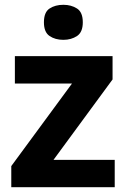

<svg xmlns="http://www.w3.org/2000/svg" viewBox="-20 -780 528 800"><path d="M458 0H27V-88L280 -432H42V-546H449V-449L203 -114H458ZM244 -760Q277 -760 301 -744.5Q325 -729 325 -687Q325 -646 301 -630Q277 -614 244 -614Q210 -614 186.5 -630Q163 -646 163 -687Q163 -729 186.5 -744.5Q210 -760 244 -760Z"/></svg>

Font: Noto Sans Telugu
Style: Regular
Weight: 400
Designer: Jelle Bosma - Monotype Design Team
Foundry: Monotype Imaging Inc.
Version: Version 2.003